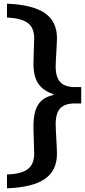

<svg xmlns="http://www.w3.org/2000/svg" viewBox="-20 -875 464 1045"><path d="M388 -401C315 -401 283 -436 283 -513C283 -545 290 -635 290 -667C290 -788 206 -847 18 -855V-780C126 -773 166 -743 166 -664C166 -644 162 -558 162 -529C162 -437 194 -389 271 -362V-358C194 -341 162 -292 162 -185C162 -151 166 -64 166 -41C166 38 125 70 18 75V150C206 142 290 84 290 -39C290 -73 283 -165 283 -199C283 -279 315 -312 388 -312H422V-401Z"/></svg>

Font: Domine
Style: Bold
Weight: 700
Designer: Pablo Impallari, Rodrigo Fuenzalida, Brenda Gallo
Foundry: Pablo Impallari, Rodrigo Fuenzalida, Brenda Gallo
Version: Version 2.000